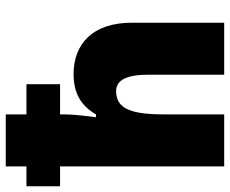

<svg xmlns="http://www.w3.org/2000/svg" viewBox="-89 -714 800 668"><g transform="rotate(-90 311.0 -380.0)"><path d="M247 -760H66V-688H-3V-571H66V0H247V-207C247 -323 266 -376 328 -376C367 -376 385 -338 385 -265V0H566V-321C566 -458 492 -524 387 -524C323 -524 278 -500 247 -446H237C242 -481 247 -527 247 -556V-571H352V-688H247Z"/></g></svg>

Font: Noto Sans Kannada SemiCondensed Black
Style: Regular
Weight: 900
Width: 4
Designer: Jelle Bosma - Monotype Design Team
Foundry: Monotype Imaging Inc.
Version: Version 2.005